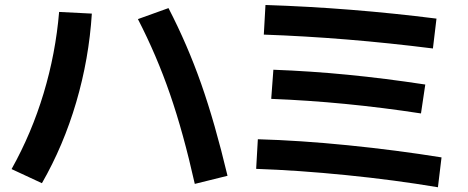

<svg xmlns="http://www.w3.org/2000/svg" viewBox="-20 -747 1915 785"><path d="M543.9 -668.9 668.9 -713.9Q746.6 -563.5 802.5 -404.5Q858.4 -245.6 910.2 -28.3L776.4 4.9Q729.5 -204.6 675 -362.3Q620.6 -520 543.9 -668.9ZM221.7 -698.2 355.5 -691.4Q343.8 -506.8 291.7 -329.3Q239.7 -151.9 151.4 2L27.3 -55.7Q109.4 -202.6 158.4 -365.7Q207.5 -528.8 221.7 -698.2Z M1027.3 -56.6 1034.2 -177.7Q1205.6 -172.9 1402.6 -153.1Q1599.6 -133.3 1785.2 -103.5L1770.5 18.6Q1593.3 -11.2 1396 -31Q1198.7 -50.8 1027.3 -56.6ZM1088.9 -342.8 1097.7 -461.9Q1251.5 -456.1 1401.4 -441.4Q1551.3 -426.8 1718.8 -401.4L1701.2 -283.2Q1389.2 -331.1 1088.9 -342.8ZM1058.6 -605.5 1065.4 -726.6Q1413.1 -715.3 1764.6 -670.9L1750 -548.8Q1393.1 -593.8 1058.6 -605.5Z"/></svg>

Font: Pretendard
Style: Bold
Weight: 700
Designer: Base glyphs from Inter by Rasmus Andersson; Hangeul glyphs from Noto Sans CJK(Source Han Sans) by Jang Soo-young and Kan
Foundry: Kil Hyung-jin
Version: Version 1.309